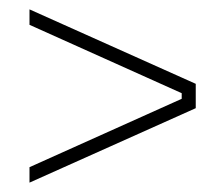

<svg xmlns="http://www.w3.org/2000/svg" viewBox="-20 -555 468 410"><path d="M43 -165V-198L368 -344V-356L43 -502V-535L398 -376V-324Z"/></svg>

Font: Phudu
Style: Regular
Weight: 400
Version: Version 1.005;gftools[0.9.23]